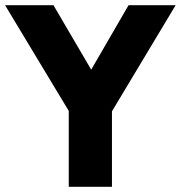

<svg xmlns="http://www.w3.org/2000/svg" viewBox="-24 -720 698 740"><path d="M241 0V-292.5L-4.5 -700H182L327.5 -451.5L471.5 -700H653L407.5 -291V0Z"/></svg>

Font: Geologica
Style: Bold
Weight: 700
Designer: Sindre Bremnes, Frode Helland
Foundry: Monokrom Skriftforlag AS
Version: Version 1.010; ttfautohint (v1.8.4.7-5d5b);gftools[0.9.28]